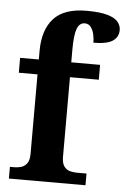

<svg xmlns="http://www.w3.org/2000/svg" viewBox="-54 -809 558 849"><g transform="rotate(5 224.5 -384.5)"><path d="M18 0V-52H38Q52 -52 67 -56Q82 -60 93 -74Q104 -88 104 -117V-470H21V-536H104V-574Q104 -667 150 -718Q196 -769 296 -769Q356 -769 389.5 -759Q423 -749 436 -732.5Q449 -716 449 -697Q449 -665 423 -648Q397 -631 338 -631Q338 -648 334 -667Q330 -686 320 -699.5Q310 -713 293 -713Q269 -713 258.5 -685Q248 -657 248 -592V-536H376V-470H248V-117Q248 -88 258.5 -74Q269 -60 284.5 -56Q300 -52 314 -52H358V0Z"/></g></svg>

Font: Noto Serif Thai SemiCondensed
Style: Bold
Weight: 700
Width: 4
Designer: Monotype Design Team
Foundry: Monotype Imaging Inc.
Version: Version 2.002; ttfautohint (v1.8.4.7-5d5b)